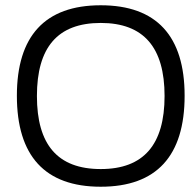

<svg xmlns="http://www.w3.org/2000/svg" viewBox="-20 -699 740 728"><path d="M362 9C150 9 44 -108 44 -336C44 -562 150 -679 362 -679C574 -679 680 -562 680 -336C680 -108 574 9 362 9ZM120 -335C120 -151 198 -58 362 -58C525 -58 604 -151 604 -335C604 -519 525 -612 362 -612C198 -612 120 -519 120 -335Z"/></svg>

Font: LT Wave Text Light
Style: Regular
Weight: 300
Designer: Daniel Lyons
Version: Version 2.5 (Glyphs App)